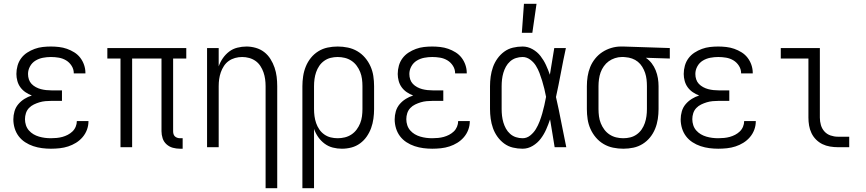

<svg xmlns="http://www.w3.org/2000/svg" viewBox="-20 -772 4540 1007"><path d="M247 8Q224 8 200.5 5Q177 2 154.5 -5.5Q132 -13 112 -26Q92 -39 78 -57.5Q64 -76 57 -99Q50 -122 50 -146Q50 -167 56 -188Q62 -209 76 -225.5Q90 -242 108.5 -253.5Q127 -265 147 -271Q129 -278 113.5 -288.5Q98 -299 87 -314Q76 -329 71 -347.5Q66 -366 66 -384Q66 -406 72 -427.5Q78 -449 91 -466.5Q104 -484 122.5 -496Q141 -508 161.5 -515.5Q182 -523 203.5 -525.5Q225 -528 247 -528Q268 -528 289.5 -525.5Q311 -523 331 -516Q351 -509 369.5 -497.5Q388 -486 401 -469Q414 -452 421 -431.5Q428 -411 428 -390V-387H367V-388Q367 -409 355.5 -427Q344 -445 326.5 -455.5Q309 -466 288.5 -469.5Q268 -473 247 -473Q226 -473 205 -469Q184 -465 166 -454Q148 -443 137.5 -424Q127 -405 127 -384Q127 -369 131.5 -355.5Q136 -342 145.5 -332Q155 -322 168 -315Q181 -308 194.5 -304.5Q208 -301 222 -299.5Q236 -298 250 -298H305V-243H250Q234 -243 218 -241.5Q202 -240 187 -235.5Q172 -231 157.5 -224Q143 -217 132 -205.5Q121 -194 116 -178.5Q111 -163 111 -147Q111 -131 116 -115.5Q121 -100 131.5 -88Q142 -76 155.5 -68Q169 -60 184.5 -55.5Q200 -51 215.5 -49Q231 -47 247 -47Q262 -47 277.5 -48.5Q293 -50 307.5 -54Q322 -58 335.5 -65Q349 -72 360 -82.5Q371 -93 377 -107.5Q383 -122 383 -137H444V-136Q444 -113 436 -91.5Q428 -70 413 -52.5Q398 -35 378.5 -23Q359 -11 337.5 -4Q316 3 293 5.5Q270 8 247 8Z M924 8Q905 8 886.5 3Q868 -2 853.5 -15Q839 -28 833 -46.5Q827 -65 827 -84V-465H673V0H612V-465H543V-520H957V-465H888V-84Q888 -76 890 -69Q892 -62 897 -57Q902 -52 909.5 -49.5Q917 -47 924 -47H938V8Z M1373 215V-320Q1373 -339 1370.5 -357Q1368 -375 1362 -392.5Q1356 -410 1345.5 -426Q1335 -442 1320 -452.5Q1305 -463 1287 -468Q1269 -473 1250 -473Q1231 -473 1213 -468Q1195 -463 1180 -452.5Q1165 -442 1154.5 -426Q1144 -410 1138 -392.5Q1132 -375 1129.5 -357Q1127 -339 1127 -320V0H1066V-520H1127V-424Q1135 -447 1149 -467Q1163 -487 1182 -501.5Q1201 -516 1225 -522Q1249 -528 1273 -528Q1297 -528 1321.5 -521Q1346 -514 1365.5 -499Q1385 -484 1398.5 -462.5Q1412 -441 1420 -417.5Q1428 -394 1431 -369.5Q1434 -345 1434 -320V215Z M1566 215V-320Q1566 -346 1570 -372.5Q1574 -399 1584 -423.5Q1594 -448 1610.5 -468.5Q1627 -489 1649.5 -503Q1672 -517 1698 -522.5Q1724 -528 1751 -528Q1778 -528 1804.5 -522.5Q1831 -517 1854 -503.5Q1877 -490 1894.5 -469.5Q1912 -449 1923 -424.5Q1934 -400 1938 -373.5Q1942 -347 1942 -320V-200Q1942 -175 1938.5 -149.5Q1935 -124 1926.5 -100.5Q1918 -77 1903.5 -56Q1889 -35 1868.5 -20Q1848 -5 1823.5 1.5Q1799 8 1773 8Q1749 8 1725.5 2Q1702 -4 1682.5 -18.5Q1663 -33 1649 -53Q1635 -73 1627 -96V215ZM1751 -47Q1770 -47 1788.5 -51.5Q1807 -56 1823 -66.5Q1839 -77 1850.5 -92.5Q1862 -108 1869 -125.5Q1876 -143 1878.5 -162Q1881 -181 1881 -200V-320Q1881 -339 1878.5 -358Q1876 -377 1869 -394.5Q1862 -412 1850.5 -427.5Q1839 -443 1823 -453.5Q1807 -464 1788.5 -468.5Q1770 -473 1751 -473Q1732 -473 1714 -468.5Q1696 -464 1680.5 -453Q1665 -442 1654.5 -426.5Q1644 -411 1638 -393.5Q1632 -376 1629.5 -357.5Q1627 -339 1627 -320V-200Q1627 -181 1629.5 -162.5Q1632 -144 1638 -126.5Q1644 -109 1654.5 -93.5Q1665 -78 1680.5 -67Q1696 -56 1714 -51.5Q1732 -47 1751 -47Z M2247 8Q2224 8 2200.5 5Q2177 2 2154.5 -5.5Q2132 -13 2112 -26Q2092 -39 2078 -57.5Q2064 -76 2057 -99Q2050 -122 2050 -146Q2050 -167 2056 -188Q2062 -209 2076 -225.5Q2090 -242 2108.5 -253.5Q2127 -265 2147 -271Q2129 -278 2113.5 -288.5Q2098 -299 2087 -314Q2076 -329 2071 -347.5Q2066 -366 2066 -384Q2066 -406 2072 -427.5Q2078 -449 2091 -466.5Q2104 -484 2122.5 -496Q2141 -508 2161.5 -515.5Q2182 -523 2203.5 -525.5Q2225 -528 2247 -528Q2268 -528 2289.5 -525.5Q2311 -523 2331 -516Q2351 -509 2369.5 -497.5Q2388 -486 2401 -469Q2414 -452 2421 -431.5Q2428 -411 2428 -390V-387H2367V-388Q2367 -409 2355.5 -427Q2344 -445 2326.5 -455.5Q2309 -466 2288.5 -469.5Q2268 -473 2247 -473Q2226 -473 2205 -469Q2184 -465 2166 -454Q2148 -443 2137.5 -424Q2127 -405 2127 -384Q2127 -369 2131.5 -355.5Q2136 -342 2145.5 -332Q2155 -322 2168 -315Q2181 -308 2194.5 -304.5Q2208 -301 2222 -299.5Q2236 -298 2250 -298H2305V-243H2250Q2234 -243 2218 -241.5Q2202 -240 2187 -235.5Q2172 -231 2157.5 -224Q2143 -217 2132 -205.5Q2121 -194 2116 -178.5Q2111 -163 2111 -147Q2111 -131 2116 -115.5Q2121 -100 2131.5 -88Q2142 -76 2155.5 -68Q2169 -60 2184.5 -55.5Q2200 -51 2215.5 -49Q2231 -47 2247 -47Q2262 -47 2277.5 -48.5Q2293 -50 2307.5 -54Q2322 -58 2335.5 -65Q2349 -72 2360 -82.5Q2371 -93 2377 -107.5Q2383 -122 2383 -137H2444V-136Q2444 -113 2436 -91.5Q2428 -70 2413 -52.5Q2398 -35 2378.5 -23Q2359 -11 2337.5 -4Q2316 3 2293 5.5Q2270 8 2247 8Z M2721 8Q2695 8 2670 2Q2645 -4 2624.5 -19Q2604 -34 2589 -55Q2574 -76 2565.5 -100Q2557 -124 2553.5 -149.5Q2550 -175 2550 -200V-320Q2550 -345 2553.5 -370.5Q2557 -396 2565.5 -420Q2574 -444 2589 -465Q2604 -486 2624.5 -501Q2645 -516 2670 -522Q2695 -528 2721 -528Q2748 -528 2773 -514Q2798 -500 2815 -478Q2832 -456 2843.5 -431Q2855 -406 2864 -380Q2870 -415 2875.5 -450Q2881 -485 2887 -520H2948Q2934 -456 2922 -391.5Q2910 -327 2896 -263Q2911 -198 2923.5 -132Q2936 -66 2950 0H2889Q2883 -37 2877 -73.5Q2871 -110 2865 -146Q2856 -119 2844.5 -93Q2833 -67 2816 -44.5Q2799 -22 2774 -7Q2749 8 2721 8ZM2721 -47Q2743 -47 2761 -61.5Q2779 -76 2790.5 -95Q2802 -114 2810 -135Q2818 -156 2824 -177Q2830 -198 2835 -220Q2840 -242 2844 -264Q2840 -285 2835 -306Q2830 -327 2823.5 -348Q2817 -369 2809.5 -389Q2802 -409 2790.5 -427.5Q2779 -446 2760.5 -459.5Q2742 -473 2721 -473Q2703 -473 2686 -467.5Q2669 -462 2655.5 -450Q2642 -438 2633.5 -422.5Q2625 -407 2620 -390Q2615 -373 2613 -355.5Q2611 -338 2611 -320V-200Q2611 -182 2613 -164.5Q2615 -147 2620 -130Q2625 -113 2633.5 -97.5Q2642 -82 2655.5 -70Q2669 -58 2686 -52.5Q2703 -47 2721 -47ZM2717 -600 2728 -752H2794L2772 -600Z M3249 8Q3222 8 3195.5 2.5Q3169 -3 3146 -16.5Q3123 -30 3105.5 -50.5Q3088 -71 3077 -95.5Q3066 -120 3062 -146.5Q3058 -173 3058 -200V-320Q3058 -346 3062 -371.5Q3066 -397 3075.5 -420.5Q3085 -444 3101.5 -464.5Q3118 -485 3139.5 -499Q3161 -513 3186 -520.5Q3211 -528 3236 -528H3250L3493 -520V-465L3367 -469Q3385 -457 3398 -440Q3411 -423 3419 -403Q3427 -383 3430.5 -362Q3434 -341 3434 -320V-200Q3434 -174 3430 -147.5Q3426 -121 3416 -96.5Q3406 -72 3389.5 -51.5Q3373 -31 3350.5 -17Q3328 -3 3302 2.5Q3276 8 3249 8ZM3249 -47Q3268 -47 3286 -51.5Q3304 -56 3319.5 -67Q3335 -78 3345.5 -93.5Q3356 -109 3362 -126.5Q3368 -144 3370.5 -162.5Q3373 -181 3373 -200V-320Q3373 -338 3371 -355.5Q3369 -373 3363.5 -389.5Q3358 -406 3348.5 -421.5Q3339 -437 3325.5 -448Q3312 -459 3295 -465Q3278 -471 3261 -472L3250 -473H3241Q3223 -473 3205 -467Q3187 -461 3172.5 -450.5Q3158 -440 3147 -424.5Q3136 -409 3130 -392Q3124 -375 3121.5 -356.5Q3119 -338 3119 -320V-200Q3119 -181 3121.5 -162Q3124 -143 3131 -125.5Q3138 -108 3149.5 -92.5Q3161 -77 3177 -66.5Q3193 -56 3211.5 -51.5Q3230 -47 3249 -47Z M3747 8Q3724 8 3700.5 5Q3677 2 3654.5 -5.5Q3632 -13 3612 -26Q3592 -39 3578 -57.5Q3564 -76 3557 -99Q3550 -122 3550 -146Q3550 -167 3556 -188Q3562 -209 3576 -225.5Q3590 -242 3608.5 -253.5Q3627 -265 3647 -271Q3629 -278 3613.5 -288.5Q3598 -299 3587 -314Q3576 -329 3571 -347.5Q3566 -366 3566 -384Q3566 -406 3572 -427.5Q3578 -449 3591 -466.5Q3604 -484 3622.5 -496Q3641 -508 3661.5 -515.5Q3682 -523 3703.5 -525.5Q3725 -528 3747 -528Q3768 -528 3789.5 -525.5Q3811 -523 3831 -516Q3851 -509 3869.5 -497.5Q3888 -486 3901 -469Q3914 -452 3921 -431.5Q3928 -411 3928 -390V-387H3867V-388Q3867 -409 3855.5 -427Q3844 -445 3826.5 -455.5Q3809 -466 3788.5 -469.5Q3768 -473 3747 -473Q3726 -473 3705 -469Q3684 -465 3666 -454Q3648 -443 3637.5 -424Q3627 -405 3627 -384Q3627 -369 3631.5 -355.5Q3636 -342 3645.5 -332Q3655 -322 3668 -315Q3681 -308 3694.5 -304.5Q3708 -301 3722 -299.5Q3736 -298 3750 -298H3805V-243H3750Q3734 -243 3718 -241.5Q3702 -240 3687 -235.5Q3672 -231 3657.5 -224Q3643 -217 3632 -205.5Q3621 -194 3616 -178.5Q3611 -163 3611 -147Q3611 -131 3616 -115.5Q3621 -100 3631.5 -88Q3642 -76 3655.5 -68Q3669 -60 3684.5 -55.5Q3700 -51 3715.5 -49Q3731 -47 3747 -47Q3762 -47 3777.5 -48.5Q3793 -50 3807.5 -54Q3822 -58 3835.5 -65Q3849 -72 3860 -82.5Q3871 -93 3877 -107.5Q3883 -122 3883 -137H3944V-136Q3944 -113 3936 -91.5Q3928 -70 3913 -52.5Q3898 -35 3878.5 -23Q3859 -11 3837.5 -4Q3816 3 3793 5.5Q3770 8 3747 8Z M4374 0Q4354 0 4333 -3.5Q4312 -7 4293.5 -16Q4275 -25 4260 -40Q4245 -55 4236 -74Q4227 -93 4223.5 -113.5Q4220 -134 4220 -155V-465H4075V-520H4280V-155Q4280 -135 4285.5 -116Q4291 -97 4304 -82.5Q4317 -68 4336 -61.5Q4355 -55 4374 -55H4434V0Z"/></svg>

Font: Iosevka Custom Light
Style: Regular
Weight: 300
Monospace: yes
Designer: Belleve Invis
Foundry: Belleve Invis
Version: Version 27.3.5